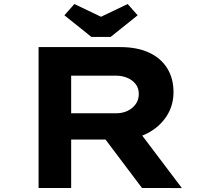

<svg xmlns="http://www.w3.org/2000/svg" viewBox="-20 -934 1058 954"><path d="M171.7 0V-700H577.8Q661.6 -700 720.6 -672.6Q779.5 -645.3 810.8 -594.9Q842.1 -544.4 842.1 -476.4Q842.1 -408.8 807 -355.6Q771.8 -302.4 712.1 -271.6Q652.4 -240.8 577.9 -240.8H333.6V0ZM685.5 0 447.5 -316 625.7 -341 883.7 0.4ZM333.6 -371.2H558.1Q588.1 -371.2 613.4 -383Q638.7 -394.9 654.2 -416.5Q669.7 -438.2 669.7 -467.2Q669.7 -495.9 654.2 -516Q638.7 -536.1 612.8 -547.1Q586.9 -558.1 556.4 -558.1H333.6ZM434.3 -750.4 300 -858 349.5 -914 496.9 -843.5H466.9L614.4 -914L663.9 -858L529.5 -750.4Z"/></svg>

Font: Lexend Zetta
Style: Regular
Weight: 400
Designer: Bonnie Shaver-Troup, Thomas Jockin
Foundry: Lexend
Version: Version 1.007